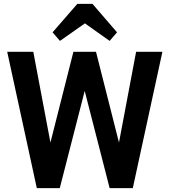

<svg xmlns="http://www.w3.org/2000/svg" viewBox="-20 -966 871 986"><path d="M169 0 17 -700H151L239 -234L357 -700H473L591 -234L679 -700H814L662 0H543L415 -499L287 0ZM377 -946H455L581 -800L543 -756L416 -846L288 -756L250 -800Z"/></svg>

Font: Zen Kaku Gothic Antique Black
Style: Regular
Weight: 900
Designer: Yoshimichi Ohira
Foundry: Positype
Version: Version 1.001